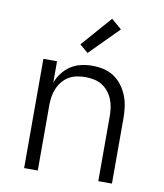

<svg xmlns="http://www.w3.org/2000/svg" viewBox="-85 -830 769 900"><g transform="rotate(10 300.0 -380.5)"><path d="M91 0V-520H156V-418Q165 -443 181.5 -464.5Q198 -486 220.5 -501Q243 -516 270 -522Q297 -528 324 -528Q351 -528 377.5 -522Q404 -516 426.5 -501Q449 -486 465.5 -464Q482 -442 492 -416.5Q502 -391 505.5 -364Q509 -337 509 -310V0H444V-310Q444 -330 441 -350.5Q438 -371 430 -390Q422 -409 409 -425Q396 -441 378.5 -451.5Q361 -462 340.5 -466Q320 -470 300 -470Q280 -470 259.5 -466Q239 -462 221.5 -451.5Q204 -441 191 -425Q178 -409 170 -390Q162 -371 159 -350.5Q156 -330 156 -310V0ZM290 -583 250 -617 376 -761 425 -719Z"/></g></svg>

Font: Iosevka Light Extended
Style: Regular
Weight: 300
Width: 7
Monospace: yes
Designer: Belleve Invis
Foundry: Belleve Invis
Version: Version 32.5.0; ttfautohint (v1.8.4)